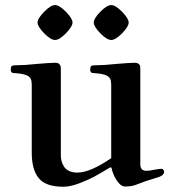

<svg xmlns="http://www.w3.org/2000/svg" viewBox="-20 -710 665 741"><path d="M150.4 -581.5Q125 -607.4 125 -623Q125 -638.7 150.4 -664.6Q175.8 -690.4 192.4 -690.4Q209 -690.4 234.4 -664.6Q259.8 -638.7 259.8 -623Q259.8 -607.4 234.4 -581.5Q209 -555.7 192.4 -555.7Q175.8 -555.7 150.4 -581.5ZM367.2 -581.5Q341.8 -607.4 341.8 -623Q341.8 -638.7 367.2 -664.6Q392.6 -690.4 409.2 -690.4Q425.8 -690.4 451.2 -664.6Q476.6 -638.7 476.6 -623Q476.6 -607.4 451.2 -581.5Q425.8 -555.7 409.2 -555.7Q392.6 -555.7 367.2 -581.5ZM21.5 -441.4Q21.5 -451.2 24.9 -454.6Q28.3 -458 37.1 -458Q72.3 -458 117.2 -462.9Q175.8 -467.8 193.4 -467.8Q203.1 -467.8 208 -463.4Q212.9 -459 213.9 -454.1Q214.8 -449.2 214.8 -439.5V-109.4Q214.8 -97.7 217.8 -87.4Q220.7 -77.1 227.1 -66.9Q233.4 -56.6 246.6 -50.3Q259.8 -43.9 278.3 -43.9Q328.1 -43.9 409.2 -99.6V-382.8Q409.2 -398.4 405.3 -405.8Q401.4 -413.1 392.6 -418Q377 -425.8 344.7 -427.7Q337.9 -427.7 335 -428.7Q332 -429.7 330.1 -432.6Q328.1 -435.5 328.1 -441.4Q328.1 -451.2 331.5 -454.6Q335 -458 343.8 -458Q378.9 -458 423.8 -462.9Q482.4 -467.8 500 -467.8Q509.8 -467.8 515.1 -463.4Q520.5 -459 521 -454.1Q521.5 -449.2 521.5 -439.5V-76.2Q521.5 -50.8 544.9 -50.8Q556.6 -50.8 574.2 -54.7Q595.7 -58.6 603.5 -58.6Q608.4 -58.6 610.8 -54.7Q613.3 -50.8 613.3 -46.9Q613.3 -31.2 582 -23.4Q542 -11.7 507.8 2Q490.2 9.8 462.9 9.8Q446.3 9.8 431.2 -12.7Q416 -35.2 410.2 -62.5L406.2 -64.5Q367.2 -41 343.8 -28.3Q320.3 -15.6 285.6 -2.4Q251 10.7 224.6 10.7Q156.2 10.7 129.4 -22.5Q102.5 -55.7 102.5 -121.1V-382.8Q102.5 -398.4 98.6 -405.8Q94.7 -413.1 85.9 -418Q70.3 -425.8 38.1 -427.7Q31.2 -427.7 28.3 -428.7Q25.4 -429.7 23.4 -432.6Q21.5 -435.5 21.5 -441.4Z"/></svg>

Font: Monomakh Unicode TT
Style: Medium
Weight: 500
Designer: Alexey Kryukov, Aleksandr Andreev
Version: Version 1.1